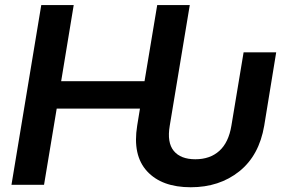

<svg xmlns="http://www.w3.org/2000/svg" viewBox="-20 -748 1161 777"><path d="M752 9.8Q634.8 9.8 575.2 -54.9Q515.6 -119.6 535.2 -239.7L546.4 -308.6H209.5L158.2 0H26.4L147 -727.5H278.3L227.5 -419.4H564.9L616.2 -727.5H748L667 -239.7Q655.3 -171.4 683.1 -137.5Q710.9 -103.5 770.5 -103.5Q830.1 -103.5 867.7 -137.5Q905.3 -171.4 916.5 -239.7L965.8 -536.1H1097.7L1049.3 -239.7Q1028.8 -118.7 948.2 -54.4Q867.7 9.8 752 9.8Z"/></svg>

Font: Inter Semi Bold
Style: Italic
Weight: 600
Italic angle: -9.39999°
Designer: Rasmus Andersson
Foundry: rsms
Version: Version 4.000;git-3c8e0fc